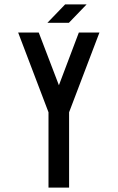

<svg xmlns="http://www.w3.org/2000/svg" viewBox="-20 -847 531 867"><path d="M194 -744 274 -827H371L291 -744ZM199 0V-340L62 -700H155L246 -462L336 -700H429L292 -340V0Z"/></svg>

Font: Odibee Sans
Style: Regular
Weight: 400
Designer: James Barnard - Barnard Co. Limited
Version: Version 2.001; ttfautohint (v1.8.3)